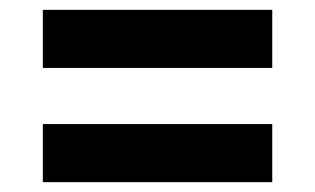

<svg xmlns="http://www.w3.org/2000/svg" viewBox="-20 -500 640 390"><path d="M533 -362H67V-480H533ZM533 -130H67V-248H533Z"/></svg>

Font: IBM Plex Sans
Style: Regular
Weight: 400
Designer: Mike Abbink, Paul van der Laan, Pieter van Rosmalen
Foundry: Bold Monday
Version: Version 3.201